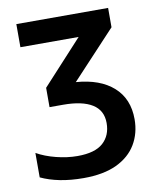

<svg xmlns="http://www.w3.org/2000/svg" viewBox="-82 -778 694 851"><g transform="rotate(-10 265.0 -352.0)"><path d="M226 10Q168 10 120 0.5Q72 -9 34 -27V-137Q71 -116 120.5 -103.5Q170 -91 216 -91Q295 -91 331.5 -124Q368 -157 368 -213Q368 -270 323 -298Q278 -326 192 -326H131V-413L312 -610H50V-714H463V-627L265 -415Q373 -407 433 -353.5Q493 -300 493 -208Q493 -145 463.5 -95.5Q434 -46 375 -18Q316 10 226 10Z"/></g></svg>

Font: Noto Sans Mono Condensed SemiBold
Style: Regular
Weight: 600
Width: 3
Designer: Monotype Design Team
Foundry: Monotype Imaging Inc.
Version: Version 2.014